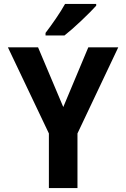

<svg xmlns="http://www.w3.org/2000/svg" viewBox="-20 -954 640 974"><path d="M307 -774Q344 -803 393.5 -850Q443 -897 468 -925V-934H310Q291 -900 264 -860.5Q237 -821 211 -787V-774ZM373 0V-277L580 -714H428L301 -411L173 -714H20L228 -277V0Z"/></svg>

Font: Noto Sans Mono UI
Style: Bold
Weight: 700
Designer: Monotype Design team
Foundry: Monotype Imaging Inc.
Version: 1.000